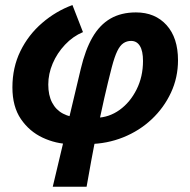

<svg xmlns="http://www.w3.org/2000/svg" viewBox="-20 -544 735 741"><path d="M183.6 176.7 291.8 -278.4Q309.2 -352 337 -400.1Q364.8 -448.2 406.2 -472.2Q447.6 -496.1 504.6 -496.1Q578.5 -496.1 622.7 -447.2Q667 -398.3 667 -311.4Q667 -244.7 639.8 -186.4Q612.6 -128 565.2 -83.5Q517.8 -39 455.5 -14Q393.3 11 323.1 12L352.2 -89.5Q400.7 -90.5 441.6 -119.8Q482.4 -149.2 507.1 -198.7Q531.9 -248.1 531.9 -308.7Q531.9 -347.4 519.9 -366.7Q508 -386.1 485.8 -386.1Q469.7 -386.1 456.6 -377.5Q443.4 -368.9 432.8 -347.2Q422.2 -325.6 411.3 -284.2Q396.5 -226.9 382.3 -164.5Q368.2 -102.2 355.2 -40.7Q342.3 20.8 332.1 76.7Q321.9 132.7 314.2 176.7ZM250.2 12Q196 11.2 144.7 -12.7Q93.5 -36.6 60.7 -84.5Q27.9 -132.5 27.9 -206.7Q27.9 -283.8 58.8 -346.8Q89.6 -409.8 142.7 -455.4Q195.7 -501.1 259.6 -524.5L300.2 -420.1Q261.5 -403.9 230.9 -371.4Q200.3 -338.9 183.3 -298.9Q166.3 -258.9 166.3 -217.7Q166.3 -176.3 181.2 -148Q196 -119.7 223.3 -105.4Q250.5 -91.1 287.6 -89.5Z"/></svg>

Font: Source Sans Variable
Style: Italic
Weight: 200
Italic angle: -11°
Designer: Paul D. Hunt
Foundry: Adobe Systems Incorporated
Version: Version 3.006;hotconv 1.0.111;makeotfexe 2.5.65597